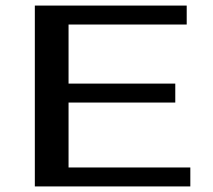

<svg xmlns="http://www.w3.org/2000/svg" viewBox="-20 -669 765 689"><path d="M663 0V-68H226V-301H609V-369H226V-581H650V-649H105V0Z"/></svg>

Font: Gamestation Extended
Style: Regular
Weight: 400
Width: 7
Designer: Jonas Hecksher
Foundry: Jonas Hecksher, Playtypeª, e-types AS
Version: Version 1.003